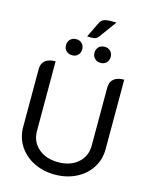

<svg xmlns="http://www.w3.org/2000/svg" viewBox="-151 -1152 990 1257"><g transform="rotate(15 344.5 -524.0)"><path d="M65 -238V-631Q65 -669 89 -689Q113 -709 159 -709V-238Q159 -165 210.5 -120Q262 -75 345 -75Q428 -75 479 -120Q530 -165 530 -238V-631Q530 -669 554 -689Q578 -709 624 -709V-238Q624 -168 588 -111.5Q552 -55 488 -23Q424 9 345 9Q266 9 202 -23Q138 -55 101.5 -111.5Q65 -168 65 -238ZM368 -1027Q382 -1057 436 -1057H478L392 -939Q384 -928 373 -923.5Q362 -919 342 -919Q326 -919 316 -920ZM197 -829Q197 -853 212.5 -868.5Q228 -884 253 -884Q277 -884 292 -868.5Q307 -853 307 -829Q307 -806 292 -790.5Q277 -775 253 -775Q228 -775 212.5 -790Q197 -805 197 -829ZM390 -829Q390 -853 405 -868.5Q420 -884 445 -884Q470 -884 485 -868.5Q500 -853 500 -829Q500 -806 485 -790.5Q470 -775 445 -775Q421 -775 405.5 -790.5Q390 -806 390 -829Z"/></g></svg>

Font: K2D
Style: Regular
Weight: 400
Version: Version 1.000; ttfautohint (v1.6)